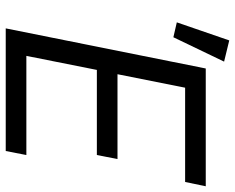

<svg xmlns="http://www.w3.org/2000/svg" viewBox="-95 -725 820 670"><g transform="rotate(90 315.0 -390.0)"><path d="M195 -762 121 -780 58 -597 110 -585ZM507 0 521 -72H175L224 -318H521L535 -390H239L286 -626H615L630 -698H219L79 0Z"/></g></svg>

Font: LVC Sans
Style: Italic
Weight: 400
Italic angle: -11.31°
Designer: Mike Abbink, Paul van der Laan, Pieter van Rosmalen
Foundry: Bold Monday
Version: Version 3.0